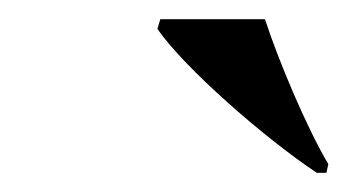

<svg xmlns="http://www.w3.org/2000/svg" viewBox="-20 -786 362 200"><path d="M310 -606H320L322 -615C299 -654 270 -723 256 -766H147L144 -756C171 -716 257 -641 310 -606Z"/></svg>

Font: Noto Serif Display SemiBold
Style: Italic
Weight: 600
Italic angle: -12°
Designer: Monotype Design Team
Foundry: Monotype Imaging Inc.
Version: Version 2.009